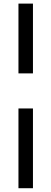

<svg xmlns="http://www.w3.org/2000/svg" viewBox="-20 -760 278 1040"><path d="M158.5 -362.5H80V-740.5H158.5ZM80 259.5V-172.5H158.5V259.5Z"/></svg>

Font: Newsreader 16pt 16pt ExtraBold
Style: Regular
Weight: 800
Version: Version 1.003